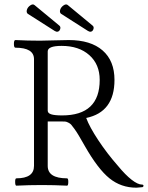

<svg xmlns="http://www.w3.org/2000/svg" viewBox="-20 -850 679 882"><path d="M241.2 -704.1Q238.8 -704.1 231 -708L106.9 -787.1Q100.1 -793.9 103.8 -805.7Q107.4 -817.4 119.4 -825.4Q131.3 -833.5 139.2 -826.2L252 -732.9Q260.3 -726.6 256.1 -715.3Q252 -704.1 241.2 -704.1ZM394 -704.1Q391.6 -704.1 383.8 -708L259.8 -787.1Q252.9 -793.9 256.6 -805.7Q260.3 -817.4 272.2 -825.4Q284.2 -833.5 292 -826.2L404.8 -732.9Q413.1 -726.6 408.9 -715.3Q404.8 -704.1 394 -704.1ZM606.9 12.2Q536.1 12.2 482.9 -30.8Q429.7 -73.7 369.1 -180.2Q351.1 -211.9 341.8 -227.5Q332.5 -243.2 321.8 -258.1Q311 -272.9 306.6 -277.8Q302.2 -282.7 293.2 -287.1Q284.2 -291.5 278.3 -291.7Q272.5 -292 259.8 -292H199.2V-87.9Q199.2 -30.8 288.1 -30.8Q293.9 -30.8 293.7 -13.9Q293.5 2.9 288.1 2.9Q228 0 171.9 0Q113.8 0 55.2 2.9Q49.8 2.9 49.6 -13.9Q49.3 -30.8 55.2 -30.8Q136.2 -30.8 136.2 -87.9V-578.1Q136.2 -630.9 50.8 -630.9Q43.9 -630.9 43.9 -648.4Q43.9 -666 50.8 -666Q106.4 -663.1 164.1 -663.1Q186 -663.1 230 -664.6Q273.9 -666 295.9 -666Q396.5 -666 451.2 -618.4Q505.9 -570.8 505.9 -482.9Q505.9 -335 376 -308.1Q391.1 -267.1 431.6 -205.8Q472.2 -144.5 522 -87.9Q555.7 -46.9 584.5 -24.4Q613.3 -2 632.8 -2Q639.2 -2 639.2 3.9Q639.2 5.9 637.2 7.8Q635.3 9.8 633.8 9.8Q609.4 12.2 606.9 12.2ZM265.1 -319.8Q438 -319.8 438 -482.9Q438 -554.2 390.4 -596.7Q342.8 -639.2 263.2 -639.2Q199.2 -639.2 199.2 -613.8V-341.8Q199.2 -330.1 214.8 -325Q230.5 -319.8 265.1 -319.8Z"/></svg>

Font: Junicode SmCond Light
Style: Regular
Weight: 300
Width: 4
Designer: Peter S. Baker
Version: Version 2.206